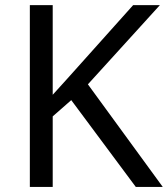

<svg xmlns="http://www.w3.org/2000/svg" viewBox="-20 -734 659 754"><path d="M325.2 -402.8 607.9 -713.9H502.9L248.5 -429.7L187 -361.8V-713.9H97.2V0H187V-276.9L259.8 -340.8L513.2 0H619.1Z"/></svg>

Font: Noto Reveo Sans
Style: Regular
Weight: 400
Designer: Monotype Design team
Foundry: Monotype Imaging Inc.
Version: Version 1.04